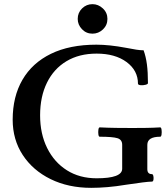

<svg xmlns="http://www.w3.org/2000/svg" viewBox="-20 -891 809 924"><path d="M419 13Q309 13 223.5 -29Q138 -71 89.5 -145Q41 -219 41 -315Q41 -426 88 -507Q135 -588 225 -632Q315 -676 444 -676Q506 -676 586 -661Q617 -655 636 -652Q655 -649 671 -649Q682 -619 687 -581.5Q692 -544 692 -491Q692 -486 680.5 -483Q669 -480 657 -481Q645 -482 644 -488Q644 -552 589 -592.5Q534 -633 445 -633Q361 -633 300 -596.5Q239 -560 206 -493Q173 -426 173 -336Q173 -247 207 -178.5Q241 -110 302 -71.5Q363 -33 445 -33Q568 -33 568 -79V-194Q568 -219 545 -226Q522 -233 460 -233Q455 -233 453.5 -244Q452 -255 453.5 -266.5Q455 -278 460 -278Q500 -276 539.5 -275.5Q579 -275 618 -275Q651 -275 684.5 -275.5Q718 -276 751 -278Q756 -278 757.5 -266.5Q759 -255 757.5 -244Q756 -233 751 -233Q689 -233 689 -194V-77Q689 -53 711 -53Q716 -53 718 -44Q720 -35 718.5 -26Q717 -17 711 -17Q697 -17 665.5 -13Q634 -9 587 -2Q539 6 497.5 9.5Q456 13 419 13ZM425 -729Q395 -729 374.5 -750.5Q354 -772 354 -800Q354 -830 375 -850.5Q396 -871 425 -871Q453 -871 475 -850.5Q497 -830 497 -800Q497 -770 475.5 -749.5Q454 -729 425 -729Z"/></svg>

Font: Junicode SmExp
Style: Bold
Weight: 700
Width: 6
Designer: Peter S. Baker
Version: Version 2.205; ttfautohint (v1.8.4)